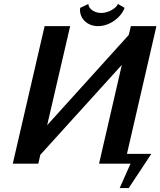

<svg xmlns="http://www.w3.org/2000/svg" viewBox="-20 -833 816 977"><path d="M175 0 185 -45 600 -503 484 0H644L589 124H635L750 -50H626L776 -700H646L635 -655L220 -196L337 -700H207L45 0ZM495 -767C459 -767 430 -790 430 -811V-813L388 -793C388 -790 387 -786 387 -783C387 -737 425 -700 479 -700C537 -700 596 -743 614 -793L580 -813C572 -791 532 -767 495 -767Z"/></svg>

Font: Pfennig
Style: BoldItalic
Weight: 700
Italic angle: -13°
Version: Version 20100423